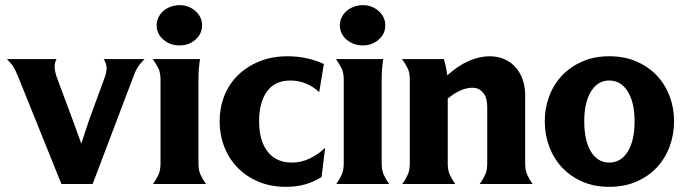

<svg xmlns="http://www.w3.org/2000/svg" viewBox="-20 -713 2660 744"><path d="M385 -411Q393 -432 393 -449Q393 -466 382 -484H540Q523 -467 513.5 -452Q504 -437 496 -414L339 0H218L51 -414Q42 -437 33 -452Q24 -467 7 -484H199Q190 -467 192 -448.5Q194 -430 201 -411L261 -250Q270 -227 278 -203.5Q286 -180 295 -156Q303 -180 310.5 -203.5Q318 -227 326 -250Z M749 -80Q749 -54 756.5 -37Q764 -20 778 0H573Q587 -20 594.5 -37Q602 -54 602 -80V-404Q602 -431 594 -447.5Q586 -464 572 -484H755Q752 -464 750.5 -446.5Q749 -429 749 -402ZM587 -615Q587 -631 594 -645.5Q601 -660 613 -670.5Q625 -681 641.5 -687Q658 -693 676 -693Q712 -693 737.5 -670Q763 -647 763 -615Q763 -582 737.5 -559.5Q712 -537 676 -537Q639 -537 613 -559.5Q587 -582 587 -615Z M1226 -27Q1198 -9 1164 1Q1130 11 1088 11Q1029 11 981.5 -9Q934 -29 900.5 -63.5Q867 -98 849 -144.5Q831 -191 831 -243Q831 -295 849 -341Q867 -387 901.5 -421Q936 -455 985 -475Q1034 -495 1095 -495Q1133 -495 1169 -487Q1205 -479 1235 -465L1217 -356Q1195 -377 1166 -389Q1137 -401 1105 -401Q1045 -401 1014.5 -358.5Q984 -316 984 -243Q984 -168 1017 -125.5Q1050 -83 1111 -83Q1147 -83 1179.5 -98.5Q1212 -114 1240 -140Z M1459 -80Q1459 -54 1466.5 -37Q1474 -20 1488 0H1283Q1297 -20 1304.5 -37Q1312 -54 1312 -80V-404Q1312 -431 1304 -447.5Q1296 -464 1282 -484H1465Q1462 -464 1460.5 -446.5Q1459 -429 1459 -402ZM1297 -615Q1297 -631 1304 -645.5Q1311 -660 1323 -670.5Q1335 -681 1351.5 -687Q1368 -693 1386 -693Q1422 -693 1447.5 -670Q1473 -647 1473 -615Q1473 -582 1447.5 -559.5Q1422 -537 1386 -537Q1349 -537 1323 -559.5Q1297 -582 1297 -615Z M1715 -80Q1715 -54 1722.5 -37Q1730 -20 1744 0H1539Q1553 -20 1560.5 -37Q1568 -54 1568 -80V-404Q1568 -431 1560 -447.5Q1552 -464 1538 -484H1700Q1705 -467 1708 -452.5Q1711 -438 1713 -421Q1757 -460 1798 -477.5Q1839 -495 1877 -495Q1910 -495 1936 -483Q1962 -471 1979.5 -450.5Q1997 -430 2006 -402.5Q2015 -375 2015 -345V-80Q2015 -54 2022.5 -37Q2030 -20 2044 0H1839Q1853 -20 1860.5 -37Q1868 -54 1868 -80V-298Q1868 -311 1865.5 -324.5Q1863 -338 1856 -348.5Q1849 -359 1838 -366Q1827 -373 1809 -373Q1790 -373 1766.5 -363.5Q1743 -354 1715 -331Z M2091 -243Q2091 -295 2108.5 -341Q2126 -387 2158.5 -421Q2191 -455 2237 -475Q2283 -495 2341 -495Q2399 -495 2445.5 -475Q2492 -455 2524.5 -421Q2557 -387 2574.5 -341Q2592 -295 2592 -243Q2592 -191 2574.5 -144.5Q2557 -98 2524.5 -63.5Q2492 -29 2445.5 -9Q2399 11 2341 11Q2283 11 2237 -9Q2191 -29 2158.5 -63.5Q2126 -98 2108.5 -144.5Q2091 -191 2091 -243ZM2244 -243Q2244 -168 2270 -125.5Q2296 -83 2341 -83Q2386 -83 2412.5 -125.5Q2439 -168 2439 -243Q2439 -316 2412.5 -358.5Q2386 -401 2341 -401Q2296 -401 2270 -358.5Q2244 -316 2244 -243Z"/></svg>

Font: LT Museum
Style: Bold
Weight: 700
Designer: Daniel Lyons
Foundry: LyonsType
Version: Version 1.010